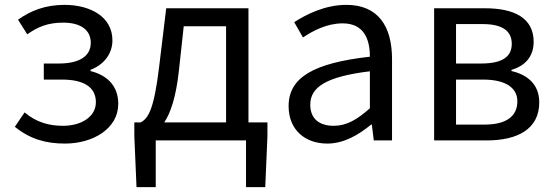

<svg xmlns="http://www.w3.org/2000/svg" viewBox="-20 -577 2279 789"><path d="M247 13C363 13 466 -49 466 -150C466 -228 416 -269 352 -285V-290C409 -312 442 -358 442 -411C442 -509 350 -557 245 -557C166 -557 106 -533 54 -496L92 -436C136 -467 177 -484 240 -484C307 -484 353 -457 353 -401C353 -348 309 -316 222 -316H160V-250H235C324 -250 374 -219 374 -157C374 -97 314 -60 239 -60C184 -60 131 -73 81 -115L41 -56C105 -4 171 13 247 13Z M715 -285 735 -469H909V-74H655C681 -113 703 -177 715 -285ZM620 0H991V192H1070L1079 -17V-74H1001V-543H663L634 -303C613 -127 589 -90 558 -74H532V-17L541 192H620Z M1325 13C1392 13 1453 -22 1505 -65H1508L1516 0H1591V-334C1591 -468 1535 -557 1403 -557C1316 -557 1239 -518 1189 -486L1225 -423C1268 -452 1325 -481 1388 -481C1477 -481 1500 -414 1500 -344C1269 -318 1166 -259 1166 -141C1166 -43 1234 13 1325 13ZM1351 -60C1297 -60 1255 -85 1255 -147C1255 -217 1317 -262 1500 -284V-132C1447 -85 1404 -60 1351 -60Z M1764 0H1981C2107 0 2196 -47 2196 -156C2196 -234 2143 -271 2082 -285V-290C2138 -306 2173 -345 2173 -405C2173 -504 2092 -543 1973 -543H1764ZM1854 -316V-478H1964C2047 -478 2083 -448 2083 -397C2083 -346 2048 -316 1957 -316ZM1854 -65V-250H1965C2058 -250 2106 -216 2106 -161C2106 -100 2062 -65 1971 -65Z"/></svg>

Font: Source Han Sans TC
Style: Regular
Weight: 400
Designer: Ryoko NISHIZUKA 西塚涼子 (kana, bopomofo & ideographs); Paul D. Hunt (Latin, Greek & Cyrillic); Sandoll Communications 산돌커뮤니
Foundry: Adobe
Version: Version 2.002;hotconv 1.0.116;makeotfexe 2.5.65601